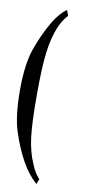

<svg xmlns="http://www.w3.org/2000/svg" viewBox="-123 -772 487 1023"><g transform="rotate(10 120.5 -261.0)"><path d="M153 -732C127.7 -714 104 -686.7 82 -650C53.3 -601.3 29.2 -548.8 9.5 -492.5C-10.2 -436.2 -20 -361.3 -20 -268C-20 -174 -10.8 -99.2 7.5 -43.5C25.8 12.2 46.8 61.3 70.5 104C94.2 146.7 121.7 182 153 210L164 182C145.3 162 130.7 138 120 110C102 70 89.7 24.3 83 -27C76.3 -78.3 73 -155.3 73 -258C73 -358 76.5 -435.5 83.5 -490.5C90.5 -545.5 102.7 -593.3 120 -634C132 -660.7 146.7 -683.3 164 -702Z"/></g></svg>

Font: Neocyr
Style: Regular
Weight: 400
Designer: Viktar Palstsiuk <vipals@gmail.com>
Version: 1.00